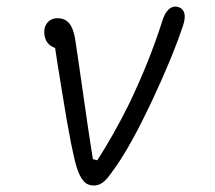

<svg xmlns="http://www.w3.org/2000/svg" viewBox="-20 -557 660 590"><path d="M198.5 -116Q186.5 -176 172 -267Q156 -363.5 146 -431.5L170.5 -406.5Q153.5 -406.5 141 -413.2Q128.5 -420 122.2 -431.8Q116 -443.5 116 -458Q116 -472 121.8 -481.8Q127.5 -491.5 136.5 -496.2Q145.5 -501 156 -501Q180.5 -501 193.2 -484.8Q206 -468.5 211 -436.5Q216 -404.5 221 -369.2Q226 -334 231.5 -296.5Q239.5 -240.5 248.5 -178.5Q257.5 -116.5 265.5 -68L279 -64.5Q303.5 -102.5 328 -145.8Q352.5 -189 376 -236.5Q439 -367 479.5 -495Q485 -512 492.8 -522Q500.5 -532 509.8 -535.2Q519 -538.5 529 -535Q542.5 -530.5 546.5 -516.2Q550.5 -502 542 -477Q507.5 -375 446.2 -245.2Q385 -115.5 337.5 -47L336 -45Q320 -22 310.8 -10.8Q301.5 0.5 291.2 6.8Q281 13 268 13Q248.5 13 236.5 -1Q224.5 -15 216.2 -41.2Q208 -67.5 198.5 -116Z"/></svg>

Font: Monaspace Radon Var
Style: Regular
Weight: 400
Designer: Riley Cran and the Lettermatic Team
Version: Version 1.000 (Monaspace Radon Var)